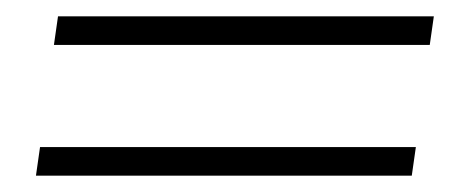

<svg xmlns="http://www.w3.org/2000/svg" viewBox="-20 -437 551 235"><path d="M51 -417H511L506 -382H46ZM29 -257H489L484 -222H24Z"/></svg>

Font: Brygada 1918
Style: Italic
Weight: 400
Italic angle: -8°
Designer: Mateusz Machalski | Borys Kosmynka | Przemek Hoffer
Foundry: NIEPODLEGLA 2018
Version: Version 3.006